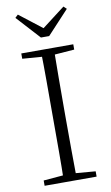

<svg xmlns="http://www.w3.org/2000/svg" viewBox="-101 -982 598 1033"><g transform="rotate(-10 198.0 -466.0)"><path d="M74 -932 221 -818H174L323 -932L339 -917L220 -789H175L58 -917ZM56 0V-29L188 -40H207L340 -29V0ZM162 0Q164 -83 164 -166Q164 -249 164 -333V-390Q164 -474 164 -557.5Q164 -641 162 -723H233Q232 -641 231.5 -557.5Q231 -474 231 -390V-333Q231 -249 231.5 -166Q232 -83 233 0ZM56 -694V-723H340V-694L207 -684H188Z"/></g></svg>

Font: Source Han Serif JP VF
Style: Regular
Weight: 250
Designer: Ryoko NISHIZUKA 西塚涼子 (kana & ideographs); Frank Grießhammer (Latin, Greek & Cyrillic); Wenlong ZHANG 张文龙 (bopomofo); San
Foundry: Adobe
Version: Version 2.001;hotconv 1.1.0;makeotfexe 2.6.0